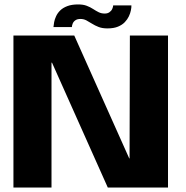

<svg xmlns="http://www.w3.org/2000/svg" viewBox="-20 -833 825 853"><path d="M39.7 0H208.8V-554.5H211.1L458.8 0H726.4V-675H557L555.6 -129.3H554.1L310 -675H39.7ZM457.1 -706.8Q485.3 -706.8 504 -714.6Q522.8 -722.3 534.5 -734.6Q546.2 -746.9 552.6 -760.6Q559.1 -774.4 561.6 -787.4Q564.2 -800.5 563.8 -808.9H482.8Q482.7 -802.4 478.8 -793.7Q475 -784.9 466.5 -778.9Q458.1 -772.8 445.2 -772.8Q430.3 -772.8 418.2 -778.8Q406.1 -784.8 393.5 -793.1Q381 -801.3 365.3 -807.3Q349.7 -813.3 327.3 -813.3Q298.9 -813.3 279.3 -805.9Q259.6 -798.5 247.6 -786.7Q235.5 -774.8 229.2 -760.9Q222.8 -747.1 220.5 -734.4Q218.2 -721.7 217.5 -712.8H299.3Q299.5 -719.5 302.9 -728.2Q306.3 -736.9 314.8 -742.8Q323.2 -748.8 337.6 -748.8Q351.6 -748.8 363.7 -742.5Q375.8 -736.1 388.8 -727.8Q401.7 -719.6 418 -713.2Q434.2 -706.8 457.1 -706.8Z"/></svg>

Font: Anybody Thin
Style: Regular
Weight: 100
Designer: Tyler Finck
Foundry: Etcetera Type Company
Version: Version 1.114;gftools[0.9.25]